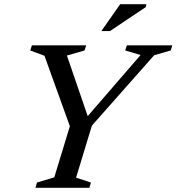

<svg xmlns="http://www.w3.org/2000/svg" viewBox="-20 -891 838 911"><path d="M647 -630 574 -651.5 582 -676H797.5L790 -651.5L711.5 -629L416 -295L341 -48L411.5 -25L404 0H148L155.5 -25L237.5 -49.5L311.5 -292L191 -626.5L123.5 -651.5L131.5 -676H389L381 -651.5L297.5 -627.5L403.5 -318.5L378 -319ZM461 -743.5 550 -871H674.5L672 -857.5L501.5 -743.5Z"/></svg>

Font: Newsreader 16pt Medium
Style: Italic
Weight: 500
Italic angle: -17°
Designer: Hugues Gentile
Foundry: Production Type
Version: Version 1.003